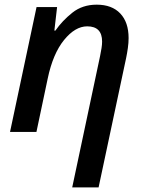

<svg xmlns="http://www.w3.org/2000/svg" viewBox="-20 -571 630 831"><path d="M292.5 240.2 413.1 -328.1Q417 -347.2 419.4 -362.5Q421.9 -377.9 421.9 -391.1Q421.9 -457 357.4 -457Q305.2 -457 257.1 -397.7Q209 -338.4 186.5 -231L137.7 0H23.4L138.2 -540.5H227.1L215.3 -438.5H219.7Q249.5 -481.4 293.2 -516.1Q336.9 -550.8 398.4 -550.8Q464.4 -550.8 500.5 -512.7Q536.6 -474.6 536.6 -406.2Q536.6 -385.7 533.4 -363.3Q530.3 -340.8 525.9 -319.8L406.7 240.2Z"/></svg>

Font: Open Sans SemiBold
Style: Italic
Weight: 600
Italic angle: -12°
Designer: Monotype Design Team
Foundry: Monotype Imaging Inc.
Version: Version 3.003; ttfautohint (v1.8.4)